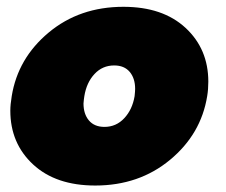

<svg xmlns="http://www.w3.org/2000/svg" viewBox="-20 -537 673 573"><path d="M10.8 -206.7Q10.8 -225 15 -250Q33.3 -363.3 125.4 -440Q217.5 -516.7 348.3 -516.7Q465.8 -516.7 533.8 -453.8Q601.7 -390.8 601.7 -293.3Q601.7 -270 598.3 -250Q580 -136.7 487.5 -60Q395 16.7 264.2 16.7Q146.7 16.7 78.8 -46.2Q10.8 -109.2 10.8 -206.7ZM229.2 -228.3Q229.2 -196.7 245.4 -177.5Q261.7 -158.3 291.7 -158.3Q326.7 -158.3 350.8 -184.2Q375 -210 381.7 -250Q383.3 -265 383.3 -271.7Q383.3 -303.3 367.1 -322.5Q350.8 -341.7 320.8 -341.7Q285.8 -341.7 262.1 -316.2Q238.3 -290.8 231.7 -250Q231.7 -249.2 230.4 -240.8Q229.2 -232.5 229.2 -228.3Z"/></svg>

Font: BoonTook Mon
Style: Italic
Weight: 400
Italic angle: -9°
Designer: Sungsit Sawaiwan
Foundry: FontUni
Version: Version 3.0